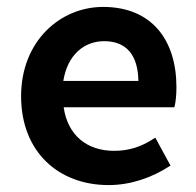

<svg xmlns="http://www.w3.org/2000/svg" viewBox="-20 -523 567 555"><path d="M294 12C360 12 421 -11 469 -42L473 -44L429 -125L424 -122C389 -99 353 -87 310 -87C232 -87 176 -131 164 -213H484L485 -217C488 -229 490 -249 490 -271C490 -407 419 -503 278 -503C154 -503 41 -404 41 -245C41 -84 149 12 294 12ZM281 -404C346 -404 379 -363 380 -289H163C175 -365 224 -404 281 -404Z"/></svg>

Font: Falling Sky
Style: Med
Weight: 500
Designer: Paul D. Hunt
Foundry: Adobe Systems Incorporated
Version: Version 1.02